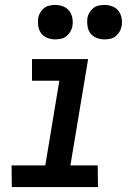

<svg xmlns="http://www.w3.org/2000/svg" viewBox="-20 -760 540 780"><path d="M378 0H28L27 -88H164L221 -432H110V-520H338L266 -88H377ZM405 -600Q388 -600 372.5 -606Q357 -612 347.5 -624.5Q338 -637 335.5 -653.5Q333 -670 335 -687Q337 -698 343.5 -709Q350 -720 359.5 -727.5Q369 -735 381 -737.5Q393 -740 404 -740Q421 -740 436.5 -734Q452 -728 461.5 -715.5Q471 -703 474 -686.5Q477 -670 474 -653Q472 -642 465.5 -631Q459 -620 449.5 -612.5Q440 -605 428 -602.5Q416 -600 405 -600ZM205 -600Q188 -600 172.5 -606Q157 -612 147.5 -624.5Q138 -637 135.5 -653.5Q133 -670 135 -687Q137 -698 143.5 -709Q150 -720 159.5 -727.5Q169 -735 181 -737.5Q193 -740 204 -740Q221 -740 236.5 -734Q252 -728 261.5 -715.5Q271 -703 274 -686.5Q277 -670 274 -653Q272 -642 265.5 -631Q259 -620 249.5 -612.5Q240 -605 228 -602.5Q216 -600 205 -600Z"/></svg>

Font: Iosevka Semibold Oblique
Style: Regular
Weight: 600
Italic angle: -9°
Monospace: yes
Designer: Belleve Invis
Foundry: Belleve Invis
Version: Version 32.5.0; ttfautohint (v1.8.4)